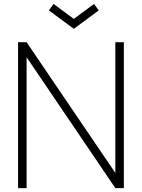

<svg xmlns="http://www.w3.org/2000/svg" viewBox="-20 -967 730 987"><path d="M255.2 -946.9 359.4 -869.8 463.5 -946.9 487.5 -913.5 359.4 -818.8 231.3 -913.5ZM116.7 -750H72.9V0H116.7V-672.9L572.9 0H616.7V-750H572.9V-78.1Z"/></svg>

Font: Manrope Thin
Style: Regular
Weight: 100
Width: 4
Designer: Michael Sharanda
Foundry: Michael Sharanda
Version: Version 2.000;PS 002.000;hotconv 1.0.88;makeotf.lib2.5.64775